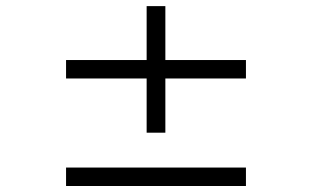

<svg xmlns="http://www.w3.org/2000/svg" viewBox="-20 -620 1040 640"><path d="M799.8 -358.4V-419.9H531.2V-599.6H468.8V-419.9H200.2V-358.4H468.8V-177.7H531.2V-358.4ZM799.8 0V-61.5H200.2V0Z"/></svg>

Font: FreeUniversal
Style: Regular
Weight: 400
Version: Version 1.001